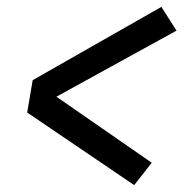

<svg xmlns="http://www.w3.org/2000/svg" viewBox="-20 -620 540 558"><path d="M370 -82 59 -293 75 -387 449 -600 493 -531 144 -339 421 -147Z"/></svg>

Font: Iosevka Curly Slab Medium
Style: Italic
Weight: 500
Italic angle: -9°
Monospace: yes
Designer: Belleve Invis
Foundry: Belleve Invis
Version: Version 22.1.2; ttfautohint (v1.8.4)